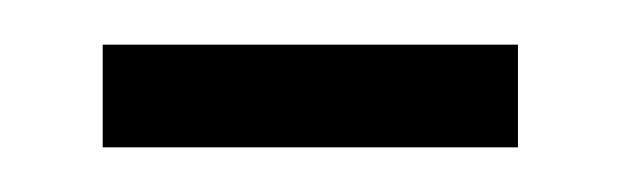

<svg xmlns="http://www.w3.org/2000/svg" viewBox="-20 -666 279 86"><path d="M212 -600H26V-646H212Z"/></svg>

Font: Moniqa ExtBd Paragraph
Style: Regular
Weight: 800
Designer: Rajesh Rajput
Foundry: Rajesh Rajput
Version: Version 1.000